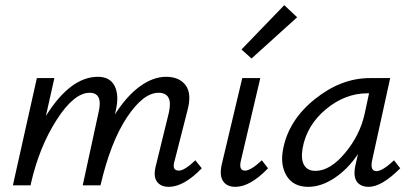

<svg xmlns="http://www.w3.org/2000/svg" viewBox="-20 -719 1597 745"><path d="M738 -97 763 -66Q693 6 635 6Q603 6 588.5 -15Q574 -36 585 -77L635 -281Q653 -359 595 -359Q536 -359 472.5 -263.5Q409 -168 370 0H301L362 -281Q381 -359 328 -359Q267 -359 199.5 -253.5Q132 -148 100 -7L99 0H30L123 -416H191L158 -269Q253 -421 360 -421Q407 -421 425 -385Q443 -349 429 -289L426 -275Q471 -346 522.5 -383.5Q574 -421 624 -421Q676 -421 700.5 -388Q725 -355 707 -289L658 -97Q645 -57 674 -57Q696 -57 738 -97Z M956 -492 917 -527 1083 -699 1133 -652ZM893 6Q861 6 846 -15.5Q831 -37 840 -79L920 -416H990L915 -97Q905 -57 931 -57Q953 -57 996 -97L1020 -66Q951 6 893 6Z M1509 -97 1533 -66Q1461 6 1411 6Q1379 6 1364.5 -14.5Q1350 -35 1359 -77L1369 -121Q1329 -62 1277.5 -28Q1226 6 1176 6Q1118 6 1092 -37Q1066 -80 1079 -143Q1101 -254 1202.5 -335Q1304 -416 1415 -416H1494L1424 -97Q1415 -55 1441 -55Q1464 -55 1509 -97ZM1204 -56Q1261 -56 1319 -125.5Q1377 -195 1395 -278L1412 -357H1406Q1319 -357 1244.5 -295Q1170 -233 1154 -143Q1147 -101 1160 -78.5Q1173 -56 1204 -56Z"/></svg>

Font: EauTestInfant Medium
Style: Italic
Weight: 500
Italic angle: -12°
Designer: Christian Thalmann (Catharsis Fonts)
Version: Version 0.001;PS 000.001;hotconv 1.0.88;makeotf.lib2.5.64775